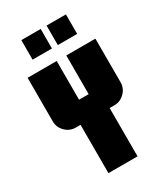

<svg xmlns="http://www.w3.org/2000/svg" viewBox="-216 -981 932 1074"><g transform="rotate(-30 250.0 -444.0)"><path d="M469 -406Q469 -368 441 -340Q413 -312 375 -312H344V0H156V-312H125Q87 -312 59 -340Q31 -368 31 -406V-688H219V-438H281V-688H469ZM231 -762H106V-888H231ZM394 -762H269V-888H394Z"/></g></svg>

Font: CostaRica
Style: Normal
Weight: 900
Version: Version 1.3